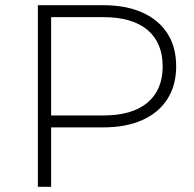

<svg xmlns="http://www.w3.org/2000/svg" viewBox="-20 -720 746 740"><path d="M126 0V-700H377Q465 -700 528 -672Q591 -644 625 -591.5Q659 -539 659 -464Q659 -391 625 -338Q591 -285 528 -257Q465 -229 377 -229H177V0ZM177 -275H377Q490 -275 548.5 -324.5Q607 -374 607 -464Q607 -555 548.5 -604.5Q490 -654 377 -654H177Z"/></svg>

Font: Montserrat Z Light
Style: Regular
Weight: 300
Designer: Julieta Ulanovsky
Foundry: Julieta Ulanovsky
Version: Version 8.000